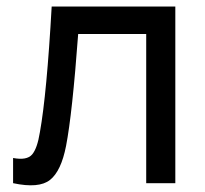

<svg xmlns="http://www.w3.org/2000/svg" viewBox="-20 -560 626 587"><path d="M20 0V-77Q62 -69 78 -87.5Q94 -106 102 -156Q123 -273 138 -540H516V0H427V-456H219Q201 -212 182 -114Q167 -37 133 -10Q99 17 20 0Z"/></svg>

Font: Manrope Medium
Style: Medium
Weight: 500
Designer: Mikhail Sharanda
Foundry: Mikhail Sharanda
Version: Version 4.000;hotconv 1.0.109;makeotfexe 2.5.65596